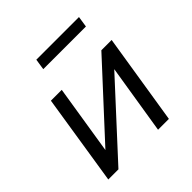

<svg xmlns="http://www.w3.org/2000/svg" viewBox="-183 -833 977 977"><g transform="rotate(-45 305.5 -345.0)"><path d="M49 0 126 -490H204L141 -94H124L489 -490H563L485 0H407L471 -398H488L122 0ZM212 -631 221 -690H528L519 -631Z"/></g></svg>

Font: Nunito Sans 10pt
Style: Italic
Weight: 400
Italic angle: -9°
Designer: Vernon Adams
Foundry: Vernon Adams
Version: Version 3.101;gftools[0.9.27]